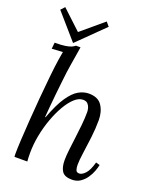

<svg xmlns="http://www.w3.org/2000/svg" viewBox="-174 -1049 919 1155"><g transform="rotate(20 286.0 -472.0)"><path d="M432 11Q385 11 368 -14Q351 -39 351 -85Q351 -113 355.5 -151.5Q360 -190 365.5 -233Q371 -276 375.5 -320Q380 -364 380 -403Q380 -415 376 -429Q372 -443 362 -453.5Q352 -464 332 -464Q305 -464 278 -439.5Q251 -415 226.5 -373Q202 -331 182.5 -277.5Q163 -224 152 -166.5Q141 -109 141 -53Q141 -38 141.5 -25.5Q142 -13 143 0H61Q60 -7 60 -12.5Q60 -18 60 -26Q60 -53 63 -109Q66 -165 71 -236.5Q76 -308 82.5 -383Q89 -458 96 -525.5Q103 -593 110 -639Q114 -665 115.5 -672Q117 -679 119 -692L49 -688L53 -728Q97 -728 121.5 -732Q146 -736 159 -742Q172 -748 180 -755H209Q205 -730 200 -699Q195 -668 190 -638Q185 -608 182 -585Q179 -560 174.5 -520.5Q170 -481 165.5 -437.5Q161 -394 157.5 -354Q154 -314 152 -288H155Q189 -379 222 -427Q255 -475 287.5 -493Q320 -511 352 -511Q412 -511 437 -472.5Q462 -434 462 -381Q462 -326 455 -268.5Q448 -211 441 -162.5Q434 -114 434 -85Q434 -67 438.5 -53Q443 -39 461 -39Q478 -39 498.5 -60.5Q519 -82 534 -136L559 -129Q556 -112 547 -88Q538 -64 522.5 -41.5Q507 -19 484.5 -4Q462 11 432 11ZM157 -765 17 -926 40 -951 162 -837H164L304 -955L326 -929L159 -765Z"/></g></svg>

Font: Lora
Style: Italic
Weight: 400
Italic angle: -3°
Designer: Olga Karpushina, Alexei Vanyashin (Cyrillic)
Foundry: Cyreal
Version: Version 3.008